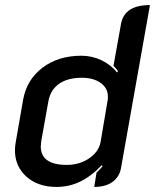

<svg xmlns="http://www.w3.org/2000/svg" viewBox="-20 -729 612 758"><path d="M39 -136Q39 -151 42 -167L71 -334Q85 -414 147.5 -461.5Q210 -509 301 -509Q343 -509 380 -491.5Q417 -474 442 -443L446 -448Q437 -461 428 -469L458 -636Q472 -709 572 -709L458 -67Q452 -31 424.5 -11Q397 9 352 9L361 -47Q379 -65 385 -73L382 -77Q340 -33 296.5 -12Q253 9 203 9Q130 9 84.5 -31.5Q39 -72 39 -136ZM377 -168 405 -333Q406 -338 406 -348Q406 -381 377.5 -401.5Q349 -422 303 -422Q247 -422 213 -398Q179 -374 171 -329L143 -173Q141 -157 141 -151Q141 -78 244 -78Q294 -78 332 -104Q370 -130 377 -168Z"/></svg>

Font: K2D Medium
Style: Italic
Weight: 500
Italic angle: -10°
Designer: Katatrad Aksorn Co.,Ltd.
Foundry: Cadson Demak Co.,Ltd.
Version: Version 1.000; ttfautohint (v1.6)